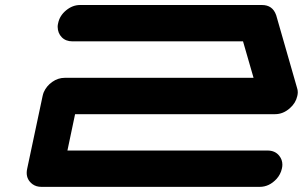

<svg xmlns="http://www.w3.org/2000/svg" viewBox="-20 -728 1180 748"><path d="M1022 -141.6Q1051.8 -141.6 1067.9 -121.1Q1080.1 -106 1080.1 -86.4Q1080.1 -79.1 1078.1 -70.8Q1073.2 -48.8 1057.6 -31.2Q1028.8 0 991.7 0H141.6Q121.1 0 106.9 -10.3Q84 -27.3 84 -54.7Q84 -62.5 85.9 -70.8L146 -354Q147.5 -361.3 150.4 -368.7Q161.1 -393.1 183.6 -408.9Q206.1 -424.8 231.9 -424.8H967.8L926.8 -566.9H262.2Q236.3 -566.9 220.7 -582.8Q205.1 -598.6 204.6 -623.5Q204.6 -630.4 206.5 -637.7Q212.4 -667 237.5 -687.7Q262.7 -708.5 292 -708.5H1000.5Q1042 -708.5 1055.7 -669.4V-668.9H1056.2V-668L1137.2 -385.7Q1140.1 -377.4 1140.1 -368.7Q1140.1 -361.8 1138.2 -354Q1132.3 -326.7 1109.4 -306.6Q1083 -283.2 1051.8 -283.2H272.5L242.7 -141.6Z"/></svg>

Font: Robtronika
Style: Italic
Weight: 400
Italic angle: -12°
Designer: GGBot
Version: 1.00